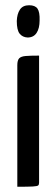

<svg xmlns="http://www.w3.org/2000/svg" viewBox="-20 -712 215 732"><path d="M46 0V-463Q46 -482 53 -489.5Q60 -497 78 -498.5Q96 -500 129 -500V-16Q129 -8 125.5 -5Q122 -2 105 -1Q88 0 46 0ZM85 -569Q66 -570 55 -583.5Q44 -597 44 -632Q45 -659 56 -675.5Q67 -692 91 -692Q114 -692 123 -679Q132 -666 131 -634Q131 -604 119.5 -586.5Q108 -569 85 -569Z"/></svg>

Font: Yanone Kaffeesatz
Style: Regular
Weight: 400
Designer: Yanone (Cyrillic: Daniel Pouzeot, Huerta Tipografica, and Cyreal)
Foundry: Yanone
Version: Version 2.003